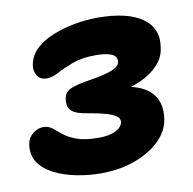

<svg xmlns="http://www.w3.org/2000/svg" viewBox="-65 -590 671 666"><g transform="rotate(-10 270.0 -257.0)"><path d="M239 10Q196 10 153 1.5Q110 -7 75.5 -24.5Q41 -42 23 -69Q5 -96 11 -134Q15 -156 32.5 -169.5Q50 -183 68 -183Q87 -183 100 -172.5Q113 -162 130 -148Q147 -134 176 -123.5Q205 -113 253 -113Q291 -113 313.5 -125Q336 -137 338 -154Q339 -166 327.5 -174.5Q316 -183 292 -190Q268 -197 232 -203Q189 -209 173.5 -223.5Q158 -238 163 -267Q167 -290 189.5 -299.5Q212 -309 259 -316Q310 -324 336 -334.5Q362 -345 364 -361Q366 -381 346 -389Q326 -397 292 -397Q243 -397 209.5 -384.5Q176 -372 153 -359.5Q130 -347 111 -347Q88 -347 77.5 -364Q67 -381 71 -402Q77 -435 101.5 -457.5Q126 -480 162 -494.5Q198 -509 239 -516.5Q280 -524 320 -524Q426 -524 478 -486.5Q530 -449 518 -382Q514 -350 490 -324Q466 -298 427.5 -280.5Q389 -263 339 -255V-274Q393 -272 428.5 -255.5Q464 -239 479 -209Q494 -179 487 -135Q480 -94 446 -61.5Q412 -29 358.5 -9.5Q305 10 239 10Z"/></g></svg>

Font: Shantell Sans
Style: Bold Italic
Weight: 700
Italic angle: -11°
Designer: Stephen Nixon, Anya Danilova, Shantell Martin
Foundry: Arrow Type
Version: Version 1.011;[c5ecc13dd]